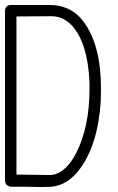

<svg xmlns="http://www.w3.org/2000/svg" viewBox="-20 -749 475 770"><path d="M385 -393Q385 -569 315 -662Q309 -670 304 -676Q255 -729 180 -729H23Q6 -729 1 -713Q0 -709 0 -706V-26Q0 -8 16 -2Q20 0 23 0Q42 0 82 0Q151 2 185 0Q250 -5 299 -70Q372 -166 384 -341Q385 -367 385 -393ZM46 -683Q70 -683 117.5 -683.5Q165 -684 188 -684Q235 -683 269 -646Q332 -576 339 -419Q339 -406 339 -393Q339 -240 285 -134Q274 -113 262 -97Q226 -50 183 -47L46 -49Z"/></svg>

Font: Santa Chrismast Display
Style: Regular
Weight: 400
Designer: MUHAMMAD YONI
Version: Version 001.000